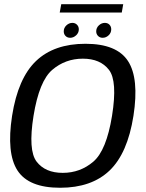

<svg xmlns="http://www.w3.org/2000/svg" viewBox="-20 -889 695 914"><path d="M266.2 4.8Q415.4 4.8 501.3 -76.9Q587.2 -158.7 615.3 -337.5Q642.9 -515.6 589.5 -598.1Q536.1 -680.6 386.9 -680.6Q237.6 -680.6 151.6 -598.7Q65.6 -516.7 37.5 -337.5Q10 -159.5 63.3 -77.3Q116.7 4.8 266.2 4.8ZM278.7 -66.1Q195.3 -66.1 154.3 -119.6Q113.3 -173 139.6 -337.5Q166.5 -503.2 228.8 -556.5Q291.1 -609.7 374.4 -609.7Q457.5 -609.7 498.7 -556.5Q539.9 -503.2 513.3 -337.5Q486.6 -172.7 424.2 -119.4Q361.8 -66.1 278.7 -66.1ZM314.2 -709.1Q329.7 -709.1 342.4 -720.9Q355.2 -732.7 355.2 -749.3Q355.2 -762.7 346.4 -771.4Q337.7 -780.1 324.6 -780.1Q308.8 -780.1 296.1 -768.3Q283.5 -756.5 283.5 -739.8Q283.5 -726.5 292 -717.8Q300.5 -709.1 314.2 -709.1ZM468.6 -709.1Q484.7 -709.1 497.1 -720.9Q509.5 -732.7 509.5 -749.3Q509.5 -762.7 501.1 -771.4Q492.8 -780.1 479 -780.1Q463.4 -780.1 450.7 -768.3Q438 -756.5 438 -739.8Q438 -726.5 446.8 -717.8Q455.5 -709.1 468.6 -709.1ZM264.3 -829.5H559.7L566.6 -869.1H271.6Z"/></svg>

Font: Anybody Thin
Style: Italic
Weight: 100
Italic angle: -10°
Designer: Tyler Finck
Foundry: Etcetera Type Company
Version: Version 1.114;gftools[0.9.25]